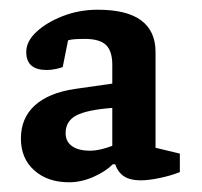

<svg xmlns="http://www.w3.org/2000/svg" viewBox="-20 -726 416 395"><path d="M122 -351Q78 -351 50.5 -375.5Q23 -400 23 -441Q23 -483 51.5 -509Q80 -535 134 -543L211 -554V-593Q211 -621 198 -633.5Q185 -646 154 -646Q146 -646 136 -645.5Q126 -645 120 -643L109 -588Q104 -586 94.5 -584Q85 -582 76 -582Q34 -582 34 -619Q34 -641 55 -660.5Q76 -680 109.5 -693Q143 -706 181 -706Q241 -706 270.5 -684Q300 -662 300 -619V-422L350 -410V-372Q333 -365 309.5 -360Q286 -355 269 -355Q248 -355 235.5 -363Q223 -371 217 -388H212Q197 -373 172 -362Q147 -351 122 -351ZM165 -416Q176 -416 188.5 -419Q201 -422 211 -426V-504Q159 -500 137 -488.5Q115 -477 115 -452Q115 -435 128 -425.5Q141 -416 165 -416Z"/></svg>

Font: Faustina Light SemiBold
Style: Regular
Weight: 600
Version: Version 1.200